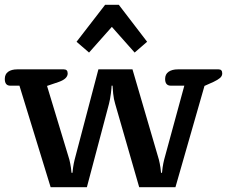

<svg xmlns="http://www.w3.org/2000/svg" viewBox="-22 -780 946 800"><path d="M297 -606 416 -760H473L591 -606L539 -561L444 -668L349 -561ZM59 -423H21Q-2 -423 -2 -451Q-2 -471 12 -481Q26 -491 50 -491H244Q260 -491 260 -474Q260 -452 224 -439L174 -422L267 -115Q271 -99 273.5 -82Q276 -65 276 -60H280Q280 -65 282.5 -82Q285 -99 289 -115L388 -491H530L640 -115Q644 -99 646.5 -82Q649 -65 649 -60H653Q653 -65 655.5 -82Q658 -99 662 -115L746 -423H690Q666 -423 666 -451Q666 -471 680.5 -481Q695 -491 719 -491H889Q904 -491 904 -474Q904 -463 894.5 -455Q885 -447 868 -439L830 -422L709 0H558L458 -347Q452 -366 449.5 -390.5Q447 -415 447 -423H443Q443 -415 440 -390.5Q437 -366 432 -347L340 0H189Z"/></svg>

Font: MaitreeSemiBold
Style: Regular
Weight: 600
Designer: CadsonDemak Team
Foundry: CadsonDemak
Version: Version 1.000